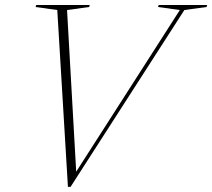

<svg xmlns="http://www.w3.org/2000/svg" viewBox="-20 -735 846 766"><path d="M208.5 -695 122 -707 124.5 -715H338L335.5 -707L247.5 -695L284 -50L697.5 -695L610.5 -707L613 -715H806.5L804 -707L715.5 -695L261.5 10.5H251Z"/></svg>

Font: Newsreader 72pt ExtraLight
Style: Italic
Weight: 275
Italic angle: -17°
Designer: Hugues Gentile
Foundry: Production Type
Version: Version 1.003; ttfautohint (v1.8.3)